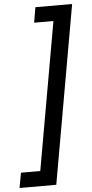

<svg xmlns="http://www.w3.org/2000/svg" viewBox="-77 -847 497 1041"><g transform="rotate(-5 171.5 -326.5)"><path d="M357 -811 186 158H-14L1 76H106L248 -728H143L157 -811Z"/></g></svg>

Font: DM Sans 20pt Medium
Style: Italic
Weight: 500
Italic angle: -10°
Version: Version 4.004;gftools[0.9.30]